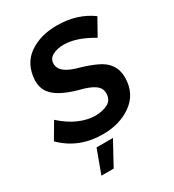

<svg xmlns="http://www.w3.org/2000/svg" viewBox="-228 -833 1066 1178"><g transform="rotate(-30 305.0 -243.5)"><path d="M275 9Q104 9 -9 -104L58 -218Q119.5 -162.5 179 -137.8Q238.5 -113 289 -113Q344 -113 380.5 -133Q417 -153 417 -200Q417 -237 383.2 -260.5Q349.5 -284 279 -301Q146 -338 103 -397Q77 -431 77 -486Q84 -600 164 -655.5Q244 -711 360 -711Q504 -711 606 -636L541 -520Q429 -588 338 -588Q293 -588 260 -570.5Q227 -553 227 -517Q227 -482 259.2 -457.2Q291.5 -432.5 364 -414Q418 -398 463 -377Q565 -331 565 -225Q564 -109 473 -47Q391 9 275 9ZM225 224H138L199 59H315Z"/></g></svg>

Font: Argentum Sans Medium
Style: Italic
Weight: 500
Italic angle: -11°
Designer: Julieta Ulanovsky (font), Cristiano Sobral (main changes and remaster)
Foundry: Julieta Ulanovsky (font), Cristiano Sobral (main changes and remaster)
Version: Version 2.007;June 15, 2022;FontCreator 14.0.0.2814 64-bit; 